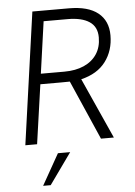

<svg xmlns="http://www.w3.org/2000/svg" viewBox="-61 -743 711 1009"><g transform="rotate(-5 295.0 -238.0)"><path d="M148.5 -697H341Q442.5 -697 494.5 -655.2Q546.5 -613.5 546.5 -537Q546.5 -456.5 503 -398.5Q459.5 -340.5 373.5 -320L517.5 0H449.5L312.5 -313Q296.5 -312.5 263.5 -312.5H157L112.5 0H50.5ZM288.5 -367.5Q348 -367.5 392 -387Q436 -406.5 460.2 -443.2Q484.5 -480 484.5 -531.5Q484.5 -587.5 444.2 -614.2Q404 -641 330 -641H203L164.5 -367.5ZM217.5 56.5H282L165 220.5H125Z"/></g></svg>

Font: HK Grotesk Light
Style: Italic
Weight: 300
Italic angle: -16°
Designer: Alfredo Marco Pradil
Foundry: Hanken Design Co.
Version: Version 3.001